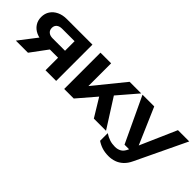

<svg xmlns="http://www.w3.org/2000/svg" viewBox="26 -1259 2129 2129"><g transform="rotate(45 1091.0 -194.5)"><path d="M541 -306V-197H261L259 -201Q194 -201 145 -223.5Q96 -246 68.5 -287.5Q41 -329 41 -384Q41 -439 68.5 -480.5Q96 -522 145 -545.5Q194 -569 259 -569H660V0H493V-525L543 -456H299Q257 -456 233.5 -436.5Q210 -417 210 -382Q210 -347 233.5 -326.5Q257 -306 299 -306ZM415 -266 218 0H28L233 -266Z M786 0V-569H953V-135L904 -152L1243 -569H1425L936 0ZM1251 0 1081 -279 1204 -374 1442 0Z M1660 180Q1604 180 1559 166Q1514 152 1474 125V5Q1516 32 1554 44Q1592 56 1638 56Q1679 56 1711 37.5Q1743 19 1764 -28L2001 -569H2178L1894 26Q1868 82 1831 116Q1794 150 1750.5 165Q1707 180 1660 180ZM1696 -36 1445 -569H1629L1859 -36Z"/></g></svg>

Font: Unbounded Medium
Style: Regular
Weight: 500
Designer: Luke Prowse, Jean-Baptiste Morizot, Fátima Lázaro, Florian Runge
Foundry: NaN
Version: Version 1.700